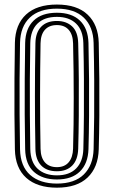

<svg xmlns="http://www.w3.org/2000/svg" viewBox="-20 -829 508 857"><path d="M233.9 8.7Q146.2 8.7 97.2 -35.1Q48.3 -79 46.5 -162Q44.9 -237.4 44.5 -317.8Q44.1 -398.2 44.6 -479.4Q45.1 -560.7 46.5 -638.4Q48.2 -719.8 96.4 -764.3Q144.6 -808.7 233.9 -808.7Q323.9 -808.7 371.2 -763.6Q418.6 -718.5 420.7 -638.4Q422.6 -560.4 423.3 -476.9Q423.9 -393.4 423.4 -312.8Q422.8 -232.1 420.7 -162.1Q418.3 -81.9 370.9 -36.6Q323.5 8.7 233.9 8.7ZM233.9 -9.6Q313 -9.6 354.3 -50.5Q395.5 -91.4 397.8 -162.6Q399.6 -228.1 400.3 -306.3Q401 -384.4 400.5 -469Q400 -553.5 397.8 -637.7Q396 -709.9 354.1 -750.2Q312.3 -790.4 233.9 -790.4Q155.4 -790.4 113.2 -750.6Q71 -710.7 69.4 -637.8Q67.8 -557.5 67.4 -476.8Q67 -396.1 67.5 -317.1Q68 -238.1 69.4 -162.5Q71.1 -86.2 114.9 -47.9Q158.6 -9.6 233.9 -9.6ZM233.9 -27.9Q169.7 -27.9 131.7 -61.5Q93.7 -95.1 92.3 -163Q90.8 -239.9 90.3 -318.6Q89.9 -397.3 90.4 -477.3Q90.9 -557.2 92.3 -637.3Q93.6 -701.6 130 -736.9Q166.3 -772.1 233.9 -772.1Q300.2 -772.1 336.7 -737.1Q373.2 -702 374.9 -637.1Q376.8 -558.3 377.5 -475.4Q378.1 -392.6 377.5 -312.7Q377 -232.9 374.9 -163Q372.9 -99 336.7 -63.5Q300.5 -27.9 233.9 -27.9ZM233.9 -46.3Q289.8 -46.3 320 -77.2Q350.3 -108.1 352 -163.5Q353.9 -235 354.5 -314Q355.1 -392.9 354.6 -474.8Q354.1 -556.6 352 -636.4Q350.5 -694.1 319.4 -723.9Q288.3 -753.7 233.9 -753.7Q177.9 -753.7 147.1 -723.5Q116.4 -693.3 115.2 -636.9Q113.7 -555.4 113.2 -474.9Q112.8 -394.4 113.3 -316.4Q113.8 -238.3 115.2 -163.6Q116.5 -104.5 148.4 -75.4Q180.3 -46.3 233.9 -46.3ZM233.9 -64.6Q188.3 -64.6 163.6 -90.6Q139 -116.6 138.1 -164.1Q137 -221.7 136.4 -280.7Q135.9 -339.6 135.9 -399.3Q135.9 -458.9 136.4 -518.4Q137 -577.9 138.1 -636.4Q139 -683.8 163.7 -709.6Q188.4 -735.4 233.9 -735.4Q275.8 -735.4 301.8 -711.3Q327.8 -687.1 329.1 -635.7Q331.2 -552.5 331.8 -471.3Q332.3 -390.1 331.7 -313Q331.1 -236 329.1 -165.2Q327.6 -115.9 302.7 -90.3Q277.8 -64.6 233.9 -64.6ZM233.9 -82.9Q268.3 -82.9 286.7 -104.8Q305.1 -126.6 306.2 -165.9Q307.7 -217.5 308.4 -273.9Q309 -330.3 309.1 -390Q309.2 -449.8 308.4 -511.4Q307.7 -573.1 306.2 -635Q305.3 -674.7 286.6 -695.9Q268 -717.1 233.9 -717.1Q199.5 -717.1 180.6 -696.1Q161.8 -675.2 161 -636Q160 -577.1 159.4 -517.4Q158.8 -457.6 158.8 -398Q158.7 -338.4 159.3 -279.9Q159.9 -221.4 161 -164.6Q161.9 -124.9 180.8 -103.9Q199.8 -82.9 233.9 -82.9Z"/></svg>

Font: Big Shoulders Inline Text Thin
Style: Regular
Weight: 100
Designer: Patric King
Foundry: XO Type Co
Version: Version 2.002